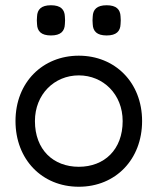

<svg xmlns="http://www.w3.org/2000/svg" viewBox="-20 -694 600 731"><path d="M280 -407C373 -407 447 -335 447 -233C447 -124 377 -59 280 -59C183 -59 113 -124 113 -233C113 -335 187 -407 280 -407ZM39 -233C39 -88 139 17 280 17C421 17 521 -88 521 -233C521 -381 417 -482 280 -482C143 -482 39 -381 39 -233ZM121 -602C122 -575 137 -559 174 -559C211 -559 226 -575 227 -602C228 -613 228 -620 227 -631C226 -658 211 -674 174 -674C137 -674 122 -658 121 -631C120 -620 120 -613 121 -602ZM333 -602C334 -575 349 -559 386 -559C423 -559 438 -575 439 -602C440 -613 440 -620 439 -631C438 -658 423 -674 386 -674C349 -674 334 -658 333 -631C332 -620 332 -613 333 -602Z"/></svg>

Font: Kreadon Medium
Style: Regular
Weight: 500
Designer: kohakuno
Foundry: StudioGnu
Version: Version 1.000;Glyphs 3.1.2 (3151)